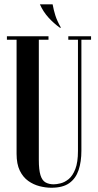

<svg xmlns="http://www.w3.org/2000/svg" viewBox="-20 -868 456 894"><path d="M258.8 -739Q230.5 -759 205.8 -786.2Q181 -813.5 165.8 -847.8H225Q230 -820.5 237.8 -795.9Q245.5 -771.2 263.8 -739ZM57.2 -683H12.2V-699H205.8V-683H160.8V-123.5Q160.8 -77.5 168.4 -52.6Q176 -27.8 191.9 -18.8Q207.8 -9.8 230.2 -9.8Q243 -9.8 262.1 -14.4Q281.2 -19 299.9 -34.2Q318.5 -49.5 330.8 -81Q343 -112.5 343 -165.5V-683H298V-699H404V-683H359V-166.2Q359 -115.2 346 -76.2Q333 -37.2 302.8 -15.5Q272.5 6.2 219 6.2Q193 6.2 164.5 -1Q136 -8.2 111.6 -25.5Q87.2 -42.8 72.2 -73.5Q57.2 -104.2 57.2 -152Z"/></svg>

Font: Emberly Black
Style: Regular
Weight: 900
Designer: Rajesh Rajput
Foundry: Rajesh Rajput
Version: Version 1.000